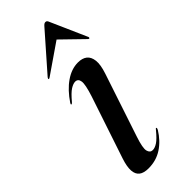

<svg xmlns="http://www.w3.org/2000/svg" viewBox="-215 -658 694 694"><g transform="rotate(-45 132.0 -311.0)"><path d="M139 -27.5Q125.5 -27.5 121.5 -43Q117.5 -58.5 132.5 -103L213 -345Q224.5 -379.5 222 -401Q219.5 -422.5 206.5 -432.8Q193.5 -443 171.5 -443Q138.5 -443 106.8 -421Q75 -399 48 -358.5Q47 -356.5 46.5 -354.8Q46 -353 47 -352.5Q49 -352 50.5 -353Q52 -354 54 -356Q76.5 -383 90.8 -392Q105 -401 115.5 -401Q130 -401 132.5 -384.2Q135 -367.5 119.5 -320L40 -82Q30 -51.5 31.2 -31.2Q32.5 -11 45 -1.2Q57.5 8.5 81.5 8.5Q121 8.5 151.5 -11.5Q182 -31.5 203.5 -66.5Q205.5 -70.5 205.8 -72.8Q206 -75 204.5 -75.5Q203 -76 201.8 -75Q200.5 -74 198 -70.5Q177.5 -45.5 163.8 -36.5Q150 -27.5 139 -27.5ZM195 -569.5H161.8L257 -477Q258.7 -475.5 260.2 -475Q261.7 -474.5 262.5 -475.5Q263.8 -476.5 264 -478.5Q264.2 -480.5 263 -482.5L202.6 -619Q200.5 -624.5 198.2 -627Q195.8 -629.5 191.6 -629.5Q187.7 -629.5 184.3 -627Q180.9 -624.5 176.3 -619L56.4 -482.5Q54.7 -480.5 54.1 -478.5Q53.4 -476.5 53.9 -475.5Q55.1 -474.5 56.8 -475Q58.5 -475.5 60.7 -477Z"/></g></svg>

Font: Fraunces 120pt
Style: Italic
Weight: 400
Italic angle: -16°
Version: Version 1.000;[b76b70a41]